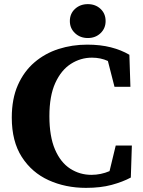

<svg xmlns="http://www.w3.org/2000/svg" viewBox="-20 -891 690 929"><path d="M396 18Q297 18 215.5 -19Q134 -56 85.5 -131.5Q37 -207 37 -322Q37 -413 66.5 -479.5Q96 -546 147 -589.5Q198 -633 263.5 -654Q329 -675 402 -675Q466 -675 516.5 -662Q567 -649 606 -626L611 -471H534L502 -596Q467 -612 425 -612Q370 -612 323 -582Q276 -552 247.5 -489.5Q219 -427 219 -329Q219 -231 246 -168Q273 -105 319.5 -75Q366 -45 422 -45Q468 -45 510 -63L540 -187H618L613 -32Q574 -11 520.5 3.5Q467 18 396 18ZM405 -707Q368 -707 343 -730.5Q318 -754 318 -789Q318 -825 343 -848Q368 -871 405 -871Q442 -871 466.5 -848Q491 -825 491 -789Q491 -754 466.5 -730.5Q442 -707 405 -707Z"/></svg>

Font: Source Serif 4 SmText
Style: Bold
Weight: 700
Designer: Frank Grießhammer
Foundry: Adobe
Version: Version 4.005;hotconv 1.1.0;makeotfexe 2.6.0